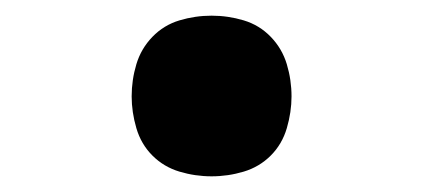

<svg xmlns="http://www.w3.org/2000/svg" viewBox="-20 -217 540 245"><path d="M250 8Q229 8 209 2Q189 -4 174.5 -18.5Q160 -33 154 -53.5Q148 -74 148 -94Q148 -115 154 -135Q160 -155 174.5 -170Q189 -185 209 -191Q229 -197 250 -197Q271 -197 291 -191Q311 -185 325.5 -170Q340 -155 346 -135Q352 -115 352 -94Q352 -74 346 -53.5Q340 -33 325.5 -18.5Q311 -4 291 2Q271 8 250 8Z"/></svg>

Font: Iosevka SS18 Extrabold
Style: Regular
Weight: 800
Monospace: yes
Designer: Belleve Invis
Foundry: Belleve Invis
Version: Version 25.1.1; ttfautohint (v1.8.4)